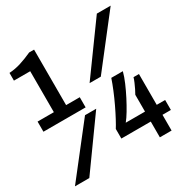

<svg xmlns="http://www.w3.org/2000/svg" viewBox="-159 -818 918 950"><g transform="rotate(-30 300.0 -343.5)"><path d="M0 -312V-370H93V-604H0V-648Q34 -650 67 -660.5Q100 -671 135 -687H163V-370H241V-312ZM0 0 219 -280H283L82 0ZM318 -406 521 -686H600L382 -406ZM485 0V-90H317V-145Q326 -159 340.5 -186Q355 -213 371 -246.5Q387 -280 401 -314Q415 -348 424 -375H490Q483 -348 469 -315.5Q455 -283 438.5 -251Q422 -219 405.5 -191.5Q389 -164 375 -147H485V-243Q491 -253 498 -267.5Q505 -282 511.5 -297Q518 -312 521 -323H552V-147H600V-90H552V0Z"/></g></svg>

Font: Chivo Mono Medium
Style: Regular
Weight: 500
Monospace: yes
Designer: Hector Gatti
Foundry: Omnibus-Type
Version: Version 1.008